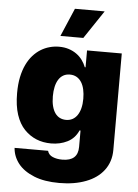

<svg xmlns="http://www.w3.org/2000/svg" viewBox="-63 -821 776 1079"><g transform="rotate(5 324.5 -281.5)"><path d="M312.5 210.2Q227.6 210.2 170.1 186.8Q110.1 162.3 79.5 122.9Q49 83.5 45.5 35.5H234.4Q240.8 58.6 263.8 68.2Q286.9 78.1 318.2 78.1Q406.2 78.1 406.2 -1.4V-93.8H400.6Q381 -48.7 339.1 -27.7Q297.9 -7.1 247.2 -7.1Q156.2 -7.1 96.2 -69.2Q66.1 -100.5 49.4 -150.9Q32.7 -201.3 32.7 -272.7Q32.7 -322.4 41 -362.6Q49.4 -402.7 64.3 -433.8Q79.2 -464.8 99.4 -487.4Q119.7 -509.9 143.3 -524.3Q166.9 -538.7 193 -545.6Q219.1 -552.6 245.7 -552.6Q275.6 -552.6 300.2 -544.6Q324.9 -536.6 344.3 -522.7Q363.6 -508.9 377.3 -490.2Q391 -471.6 399.1 -450.3H403.4V-545.5H599.4V-1.4Q599.4 33 589.8 62Q580.3 90.9 562.3 114.3Q544.4 137.8 519.4 155.5Q494.3 173.3 463.4 185Q398.4 210.2 312.5 210.2ZM319.6 -146.3Q339.8 -146.3 355.8 -154.8Q371.8 -163.4 383 -179.7Q394.2 -196 400.2 -219.5Q406.2 -242.9 406.2 -272.7Q406.2 -301.5 400.9 -325.3Q395.6 -349.1 384.8 -366.1Q373.9 -383.2 357.6 -392.6Q341.3 -402 319.6 -402Q298.3 -402 282.3 -392.8Q266.3 -383.5 255.7 -366.5Q245 -349.4 239.7 -325.6Q234.4 -301.8 234.4 -272.7Q234.4 -240.4 240.6 -216.6Q246.8 -192.8 258 -177.2Q269.2 -161.6 285 -153.9Q300.8 -146.3 319.6 -146.3ZM376.4 -613.6H247.2L315.3 -772.7H483Z"/></g></svg>

Font: Linik Sans Black
Style: Regular
Weight: 900
Designer: Fonts by Rasmus Andersson / Changes by Cristiano Sobral with parts from Marc Monis
Foundry: rsms
Version: Version 3.020; ttfautohint (v1.6)